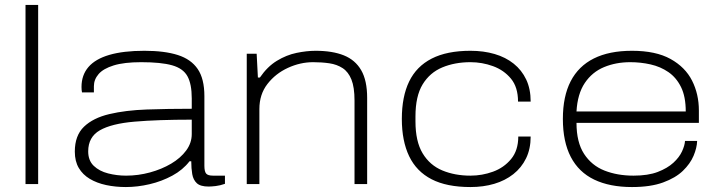

<svg xmlns="http://www.w3.org/2000/svg" viewBox="-20 -743 2906 775"><path d="M83 0V-723H134V0Z M488 12Q446 12 408.5 4Q371 -4 342.5 -21Q314 -38 298 -65Q282 -92 282 -131Q282 -196 319 -231.5Q356 -267 421.5 -282.5Q487 -298 572.5 -301Q658 -304 754 -304V-346Q754 -404 736.5 -435.5Q719 -467 674.5 -479.5Q630 -492 550 -492Q481 -492 439 -479Q397 -466 378 -444Q359 -422 359 -395V-370H311Q310 -375 309.5 -380Q309 -385 309 -392Q309 -440 337 -472.5Q365 -505 421.5 -521.5Q478 -538 563 -538Q644 -538 697.5 -521Q751 -504 778 -464.5Q805 -425 805 -355V-74Q805 -51 812 -42.5Q819 -34 840 -34H888V-1Q868 6 850.5 8Q833 10 822 10Q789 10 774.5 -3.5Q760 -17 756 -40Q752 -63 752 -92H745Q718 -57 675.5 -34Q633 -11 584 0.5Q535 12 488 12ZM489 -34Q538 -34 585.5 -47Q633 -60 671 -82.5Q709 -105 731.5 -135.5Q754 -166 754 -202V-260Q617 -260 523.5 -252Q430 -244 383 -217Q336 -190 336 -132Q336 -95 358.5 -73.5Q381 -52 416.5 -43Q452 -34 489 -34Z M976 0V-526H1016L1021 -430H1029Q1059 -474 1097.5 -497.5Q1136 -521 1177 -529.5Q1218 -538 1254 -538Q1322 -538 1368 -519.5Q1414 -501 1438 -459.5Q1462 -418 1462 -348V0H1411V-337Q1411 -391 1398.5 -422Q1386 -453 1363 -468Q1340 -483 1309.5 -487.5Q1279 -492 1244 -492Q1192 -492 1142 -469Q1092 -446 1059.5 -404Q1027 -362 1027 -303V0Z M1879 12Q1783 12 1722 -19.5Q1661 -51 1631.5 -112.5Q1602 -174 1602 -263Q1602 -353 1631.5 -414Q1661 -475 1722.5 -506.5Q1784 -538 1879 -538Q1932 -538 1976.5 -525Q2021 -512 2053.5 -486Q2086 -460 2104 -422Q2122 -384 2122 -333H2071Q2071 -391 2042.5 -425.5Q2014 -460 1970 -476Q1926 -492 1879 -492Q1816 -492 1765.5 -471Q1715 -450 1686 -402.5Q1657 -355 1657 -273V-253Q1657 -172 1686 -124Q1715 -76 1765.5 -55Q1816 -34 1879 -34Q1926 -34 1970 -50Q2014 -66 2043 -101Q2072 -136 2072 -192H2122Q2122 -142 2103.5 -104Q2085 -66 2052 -40Q2019 -14 1975 -1Q1931 12 1879 12Z M2531 12Q2441 12 2378.5 -18Q2316 -48 2284 -109.5Q2252 -171 2252 -263Q2252 -354 2283.5 -415Q2315 -476 2377 -507Q2439 -538 2531 -538Q2627 -538 2686.5 -505Q2746 -472 2773.5 -417.5Q2801 -363 2801 -297V-247H2307Q2307 -169 2337.5 -122Q2368 -75 2420 -54.5Q2472 -34 2537 -34Q2596 -34 2635 -49Q2674 -64 2698 -86Q2722 -108 2733 -132Q2744 -156 2745 -174H2794Q2793 -146 2779.5 -114Q2766 -82 2736.5 -53.5Q2707 -25 2656.5 -6.5Q2606 12 2531 12ZM2307 -293H2748Q2748 -353 2729 -391.5Q2710 -430 2678 -452Q2646 -474 2606 -483Q2566 -492 2524 -492Q2466 -492 2418 -472Q2370 -452 2340.5 -408Q2311 -364 2307 -293Z"/></svg>

Font: Archivo Expanded Thin
Style: Regular
Weight: 250
Width: 7
Designer: Hector Gatti
Foundry: Omnibus-Type
Version: Version 2.001